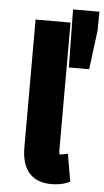

<svg xmlns="http://www.w3.org/2000/svg" viewBox="-55 -800 461 848"><g transform="rotate(5 175.5 -376.5)"><path d="M205 12C234 12 257 7 274 0L288 -6L267 -128L247 -124C239 -122 238 -122 233 -122C233 -122 228 -119 228 -139V-706H73V-138C73 -53 109 12 205 12ZM350 -681 351 -765H234L238 -508H328Z"/></g></svg>

Font: Falling Sky
Style: ExBd
Weight: 400
Designer: Paul D. Hunt
Foundry: Adobe Systems Incorporated
Version: Version 1.02